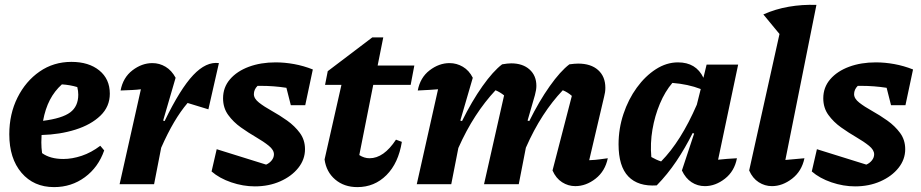

<svg xmlns="http://www.w3.org/2000/svg" viewBox="-20 -753 3765 785"><path d="M201 12Q118 12 68 -46.5Q18 -105 18 -204Q18 -287 51.5 -354Q85 -421 142 -460.5Q199 -500 272 -500Q343 -500 386 -465Q429 -430 429 -370Q429 -317 390.5 -280Q352 -243 288.5 -223Q225 -203 150 -201Q149 -187 149 -171Q149 -149 152 -127Q185 -103 239 -103Q275 -103 314 -116Q353 -129 390 -157L406 -138Q382 -69 327 -28.5Q272 12 201 12ZM300 -366Q300 -381 296 -397Q266 -406 233 -408Q203 -381 184 -344.5Q165 -308 156 -259Q234 -269 267 -293.5Q300 -318 300 -366Z M469 0 556 -388Q540 -386 520.5 -385Q501 -384 473 -383Q483 -436 521.5 -465.5Q560 -495 603 -495Q632 -495 657 -480Q682 -465 698 -435L647 -260L653 -258Q717 -390 770 -446Q823 -502 875 -495L832 -306L747 -332Q718 -298 691.5 -253Q665 -208 639 -149L610 0Z M845 -52 866 -143 1068 -80Q1082 -86 1091 -97.5Q1100 -109 1100 -122Q1100 -140 1079 -157Q1058 -174 1027 -192Q996 -210 965 -232Q934 -254 913 -283Q892 -312 892 -351Q892 -396 920.5 -429Q949 -462 997.5 -480Q1046 -498 1107 -498Q1144 -498 1182.5 -491Q1221 -484 1259 -469L1228 -323H1169L1151 -394Q1100 -402 1046 -402Q1040 -402 1033 -402Q1018 -387 1018 -368Q1018 -350 1039 -333.5Q1060 -317 1091.5 -299.5Q1123 -282 1154 -260Q1185 -238 1206 -209.5Q1227 -181 1227 -143Q1227 -101 1199.5 -66.5Q1172 -32 1125.5 -11.5Q1079 9 1022 9Q974 9 925.5 -7.5Q877 -24 845 -52Z M1441 12Q1387 12 1350.5 -19Q1314 -50 1307 -101L1376 -406H1309L1320 -462L1502 -600H1547L1524 -485H1674L1659 -406H1506L1449 -119Q1469 -106 1491 -106Q1549 -106 1599 -182L1623 -173Q1609 -86 1560 -37Q1511 12 1441 12Z M1684 0 1771 -388Q1755 -387 1735.5 -385.5Q1716 -384 1688 -383Q1698 -436 1736.5 -465.5Q1775 -495 1818 -495Q1847 -495 1872.5 -480Q1898 -465 1913 -435L1862 -260L1869 -258Q1909 -339 1952.5 -400.5Q1996 -462 2033 -490Q2044 -492 2053.5 -493Q2063 -494 2070 -494Q2117 -494 2145 -469Q2173 -444 2173 -402Q2173 -394 2171.5 -384.5Q2170 -375 2167 -364L2137 -260L2144 -258Q2184 -339 2227.5 -400.5Q2271 -462 2308 -490Q2330 -493 2344 -493Q2396 -493 2425.5 -466.5Q2455 -440 2455 -394Q2455 -376 2450 -358L2389 -98Q2415 -99 2431.5 -101.5Q2448 -104 2465 -106Q2454 -53 2415 -22.5Q2376 8 2332 8Q2303 8 2278 -8Q2253 -24 2239 -56L2318 -361Q2301 -376 2281 -384Q2238 -339 2200 -280.5Q2162 -222 2130 -149L2101 0H1959L2041 -363Q2025 -376 2006 -384Q1962 -337 1924 -278.5Q1886 -220 1854 -148L1825 0Z M2665 5Q2589 10 2549 -31.5Q2509 -73 2509 -163Q2509 -227 2529 -287Q2549 -347 2583.5 -394.5Q2618 -442 2661.5 -470Q2705 -498 2752 -498Q2826 -498 2856 -435L2869 -489H2998L2916 -100Q2934 -102 2953.5 -103.5Q2973 -105 2993 -106Q2983 -53 2944 -22.5Q2905 8 2862 8Q2832 8 2807.5 -8Q2783 -24 2768 -56L2818 -207L2812 -209Q2781 -147 2745 -93.5Q2709 -40 2665 5ZM2643 -111Q2664 -99 2683 -93Q2764 -175 2829 -325L2845 -389Q2793 -409 2729 -414Q2699 -379 2678 -329Q2657 -279 2647.5 -223Q2638 -167 2643 -111Z M3269 -106Q3258 -53 3218.5 -22.5Q3179 8 3136 8Q3107 8 3082 -8Q3057 -24 3043 -56L3167 -614L3101 -694Q3150 -716 3205 -725.5Q3260 -735 3318 -733L3191 -99Q3231 -102 3269 -106Z M3299 -52 3320 -143 3522 -80Q3536 -86 3545 -97.5Q3554 -109 3554 -122Q3554 -140 3533 -157Q3512 -174 3481 -192Q3450 -210 3419 -232Q3388 -254 3367 -283Q3346 -312 3346 -351Q3346 -396 3374.5 -429Q3403 -462 3451.5 -480Q3500 -498 3561 -498Q3598 -498 3636.5 -491Q3675 -484 3713 -469L3682 -323H3623L3605 -394Q3554 -402 3500 -402Q3494 -402 3487 -402Q3472 -387 3472 -368Q3472 -350 3493 -333.5Q3514 -317 3545.5 -299.5Q3577 -282 3608 -260Q3639 -238 3660 -209.5Q3681 -181 3681 -143Q3681 -101 3653.5 -66.5Q3626 -32 3579.5 -11.5Q3533 9 3476 9Q3428 9 3379.5 -7.5Q3331 -24 3299 -52Z"/></svg>

Font: Piazzolla
Style: Bold Italic
Weight: 700
Italic angle: -11.3°
Designer: Juan Pablo del Peral
Foundry: Huerta Tipografica
Version: Version 1.330